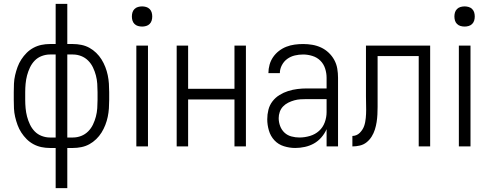

<svg xmlns="http://www.w3.org/2000/svg" viewBox="-20 -755 2535 990"><path d="M267 215V8H237Q215 8 193.5 3.5Q172 -1 152.5 -11.5Q133 -22 117.5 -37.5Q102 -53 90 -71.5Q78 -90 70.5 -110.5Q63 -131 58 -152.5Q53 -174 52 -196Q51 -218 51 -240V-280Q51 -302 52 -324Q53 -346 58 -367.5Q63 -389 70.5 -409.5Q78 -430 90 -448.5Q102 -467 117.5 -482.5Q133 -498 152.5 -508.5Q172 -519 193.5 -523.5Q215 -528 237 -528H267V-735H327V-528H356Q378 -528 400 -523.5Q422 -519 441 -508.5Q460 -498 476 -482.5Q492 -467 503.5 -448.5Q515 -430 523 -409.5Q531 -389 535.5 -367.5Q540 -346 541.5 -324Q543 -302 543 -280V-240Q543 -218 541.5 -196Q540 -174 535.5 -152.5Q531 -131 523 -110.5Q515 -90 503.5 -71.5Q492 -53 476 -37.5Q460 -22 441 -11.5Q422 -1 400 3.5Q378 8 356 8H327V215ZM267 -46V-474H237Q216 -474 195 -466Q174 -458 159 -442.5Q144 -427 134.5 -407Q125 -387 119.5 -366Q114 -345 112 -323Q110 -301 110 -280V-240Q110 -219 112 -197Q114 -175 119.5 -154Q125 -133 134.5 -113Q144 -93 159 -77.5Q174 -62 195 -54Q216 -46 237 -46ZM327 -46H356Q378 -46 398.5 -54Q419 -62 434.5 -77.5Q450 -93 459.5 -113Q469 -133 474.5 -154Q480 -175 481.5 -197Q483 -219 483 -240V-280Q483 -301 481.5 -323Q480 -345 474.5 -366Q469 -387 459.5 -407Q450 -427 434.5 -442.5Q419 -458 398.5 -466Q378 -474 356 -474H327Z M683 0V-520H743V0ZM713 -618Q702 -618 691.5 -621Q681 -624 673.5 -631.5Q666 -639 663 -649Q660 -659 660 -670Q660 -681 663 -691Q666 -701 673.5 -708.5Q681 -716 691.5 -719Q702 -722 713 -722Q723 -722 733.5 -719Q744 -716 751.5 -708.5Q759 -701 762 -691Q765 -681 765 -670Q765 -659 762 -649Q759 -639 751.5 -631.5Q744 -624 733.5 -621Q723 -618 713 -618Z M891 0V-520H950V-297H1189V-520H1248V0H1189V-242H950V0Z M1502 8Q1473 8 1444 -1Q1415 -10 1395 -31.5Q1375 -53 1366.5 -82Q1358 -111 1358 -140Q1358 -165 1364 -189Q1370 -213 1385 -232.5Q1400 -252 1421 -265Q1442 -278 1465.5 -285.5Q1489 -293 1513.5 -296Q1538 -299 1562 -299H1664V-354Q1664 -378 1656.5 -401.5Q1649 -425 1632 -442Q1615 -459 1591 -466.5Q1567 -474 1543 -474Q1521 -474 1500 -469Q1479 -464 1461.5 -451.5Q1444 -439 1433.5 -419Q1423 -399 1423 -378H1364Q1364 -400 1370 -421.5Q1376 -443 1388.5 -461Q1401 -479 1418.5 -492.5Q1436 -506 1456.5 -514Q1477 -522 1499 -525Q1521 -528 1543 -528Q1567 -528 1590.5 -524Q1614 -520 1635.5 -510Q1657 -500 1674.5 -483.5Q1692 -467 1703.5 -446Q1715 -425 1719 -401.5Q1723 -378 1723 -354V0H1664V-89Q1654 -66 1637 -46.5Q1620 -27 1598.5 -15Q1577 -3 1552 2.5Q1527 8 1502 8ZM1524 -46Q1551 -46 1578 -54Q1605 -62 1625 -80Q1645 -98 1654.5 -124Q1664 -150 1664 -177V-244H1562Q1546 -244 1529.5 -243Q1513 -242 1497 -237.5Q1481 -233 1466 -225.5Q1451 -218 1439.5 -206Q1428 -194 1422.5 -178Q1417 -162 1417 -146Q1417 -125 1424.5 -105Q1432 -85 1447 -71Q1462 -57 1482.5 -51.5Q1503 -46 1524 -46Z M1797 0V-54Q1807 -54 1817 -58Q1827 -62 1834.5 -69.5Q1842 -77 1848 -86Q1854 -95 1857.5 -105Q1861 -115 1863 -125.5Q1865 -136 1866 -146.5Q1867 -157 1867.5 -167.5Q1868 -178 1868 -189Q1868 -206 1867.5 -223.5Q1867 -241 1867 -258V-520H2198V0H2139V-466H1927V-244Q1927 -224 1927 -204Q1927 -184 1926 -164.5Q1925 -145 1922 -125.5Q1919 -106 1913 -87Q1907 -68 1896.5 -51Q1886 -34 1870.5 -21.5Q1855 -9 1835.5 -4.5Q1816 0 1797 0Z M2346 0V-520H2406V0ZM2376 -618Q2365 -618 2354.5 -621Q2344 -624 2336.5 -631.5Q2329 -639 2326 -649Q2323 -659 2323 -670Q2323 -681 2326 -691Q2329 -701 2336.5 -708.5Q2344 -716 2354.5 -719Q2365 -722 2376 -722Q2386 -722 2396.5 -719Q2407 -716 2414.5 -708.5Q2422 -701 2425 -691Q2428 -681 2428 -670Q2428 -659 2425 -649Q2422 -639 2414.5 -631.5Q2407 -624 2396.5 -621Q2386 -618 2376 -618Z"/></svg>

Font: Iosevka QP Light
Style: Regular
Weight: 300
Designer: Belleve Invis
Foundry: Belleve Invis
Version: Version 20.0.0; ttfautohint (v1.8.4)